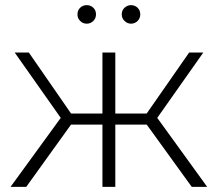

<svg xmlns="http://www.w3.org/2000/svg" viewBox="-20 -726 847 746"><path d="M216 -268 37 -522H92L256 -285H378V-522H428V-285H550L715 -522H770L591 -268L785 0H725L550 -242H428V0H378V-242H256L82 0H21ZM489 -634Q475 -634 464 -644.5Q453 -655 453 -670Q453 -686 464 -696Q475 -706 489 -706Q504 -706 514.5 -696Q525 -686 525 -670Q525 -655 514.5 -644.5Q504 -634 489 -634ZM317 -634Q302 -634 291.5 -644.5Q281 -655 281 -670Q281 -686 291.5 -696Q302 -706 317 -706Q332 -706 342.5 -696Q353 -686 353 -670Q353 -655 342.5 -644.5Q332 -634 317 -634Z"/></svg>

Font: Montserrat Z Light
Style: Regular
Weight: 300
Designer: Julieta Ulanovsky
Foundry: Julieta Ulanovsky
Version: Version 8.000